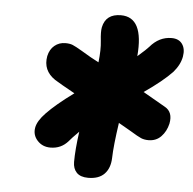

<svg xmlns="http://www.w3.org/2000/svg" viewBox="-44 -810 632 629"><g transform="rotate(5 272.0 -496.0)"><path d="M136.2 -314Q109.9 -314 93.3 -332.3Q76.7 -350.6 81.1 -375Q85 -397 110.8 -423.8Q140.6 -455.1 199.2 -498Q148.9 -525.9 132.8 -536.1Q91.3 -564 100.1 -611.8Q105 -634.3 120.1 -646.7Q135.3 -659.2 155.8 -659.2Q170.4 -659.2 179.9 -655.3Q189.5 -651.4 211.9 -638.2Q243.7 -618.7 269 -606Q273.9 -647.9 270.5 -677Q267.1 -706.1 270 -721.2Q279.3 -766.1 329.1 -766.1Q405.3 -766.1 394 -637.2Q423.8 -663.1 430.2 -670.9Q460 -706.1 501 -706.1Q524.9 -706.1 536.1 -690.2Q547.4 -674.3 543 -648.9Q538.1 -621.6 516.1 -596.2Q484.4 -563 424.8 -522Q483.4 -488.8 498 -480Q525.9 -464.8 518.1 -425.8Q512.2 -400.4 495.8 -383.3Q479.5 -366.2 454.1 -366.2Q440.4 -366.2 429.9 -370.6Q419.4 -375 393.1 -391.1Q387.7 -394 374.3 -401.9Q360.8 -409.7 353 -414.1Q341.8 -337.9 340.8 -297.9Q339.8 -264.2 321.5 -245.1Q303.2 -226.1 268.1 -226.1Q242.7 -226.1 230.2 -239Q217.8 -252 217.8 -273.9Q217.8 -314.5 226.1 -374Q201.7 -349.6 194.8 -340.8Q171.9 -314 136.2 -314Z"/></g></svg>

Font: Shantell Sans Normal
Style: Italic
Weight: 800
Italic angle: -11.31°
Designer: Stephen Nixon, Anya Danilova, Shantell Martin
Foundry: Arrow Type
Version: Version 1.006;[559af2be0]